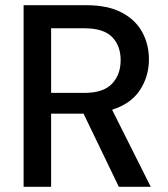

<svg xmlns="http://www.w3.org/2000/svg" viewBox="-20 -720 648 740"><path d="M71 0V-700H312Q395 -700 448.5 -672Q502 -644 528 -596.5Q554 -549 554 -491Q554 -426 519.5 -373Q485 -320 412 -297L561 0H438L302 -282H177V0ZM177 -362H306Q378 -362 411.5 -397Q445 -432 445 -488Q445 -544 412 -577.5Q379 -611 305 -611H177Z"/></svg>

Font: Ultramarine Medium
Style: Regular
Weight: 500
Designer: Colophon Foundry, Jonny Pinhorn
Foundry: Colophon Foundry
Version: Version 1.200; ttfautohint (v1.8.3)